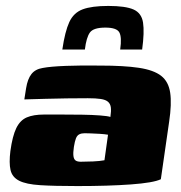

<svg xmlns="http://www.w3.org/2000/svg" viewBox="-20 -624 611 647"><path d="M241 3Q163 3 115.5 0Q68 -3 44.5 -15Q21 -27 15.5 -51Q10 -75 15 -115Q22 -166 35 -192.5Q48 -219 70.5 -228.5Q93 -238 128 -238Q154 -238 188.5 -238Q223 -238 257 -237.5Q291 -237 317 -235Q343 -233 352 -230Q355 -250 353.5 -262Q352 -274 344 -281Q336 -288 319.5 -290.5Q303 -293 276 -293Q241 -293 205 -292.5Q169 -292 133.5 -291Q98 -290 62 -289L68 -327Q73 -358 86 -374.5Q99 -391 124 -395Q150 -400 202.5 -402Q255 -404 318 -403Q398 -403 448 -395.5Q498 -388 523 -368.5Q548 -349 553.5 -311.5Q559 -274 550 -214L522 -20Q497 -8 421 -2.5Q345 3 241 3ZM252 -79Q271 -79 293.5 -80Q316 -81 332 -84L344 -170Q333 -172 316.5 -173Q300 -174 285.5 -174.5Q271 -175 265 -175Q255 -175 247.5 -171.5Q240 -168 236 -158Q232 -148 229 -129Q226 -109 227.5 -98Q229 -87 235 -83Q241 -79 252 -79ZM345 -604Q403 -604 430 -592Q457 -580 462 -548Q467 -516 459 -457H385Q391 -499 382 -515Q373 -531 335 -531Q295 -531 283 -514.5Q271 -498 266 -457H190Q199 -518 213.5 -549.5Q228 -581 258.5 -592.5Q289 -604 345 -604Z"/></svg>

Font: Genos Thin Black
Style: Italic
Weight: 900
Italic angle: -8°
Version: Version 1.010